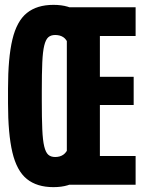

<svg xmlns="http://www.w3.org/2000/svg" viewBox="-20 -760 590 790"><path d="M200 10Q132 10 90.5 -23.5Q49 -57 31 -133Q13 -209 13 -335V-395Q13 -522 31 -597.5Q49 -673 90.5 -706.5Q132 -740 200 -740Q266 -740 303 -709.5Q340 -679 358 -608L261 -578Q254 -598 240.5 -607Q227 -616 207 -616Q189 -616 178.5 -606.5Q168 -597 162 -572.5Q156 -548 154 -503Q152 -458 152 -385V-345Q152 -273 154 -227.5Q156 -182 162 -157.5Q168 -133 178.5 -123.5Q189 -114 207 -114Q227 -114 240.5 -123.5Q254 -133 261 -152L358 -122Q340 -52 303 -21Q266 10 200 10ZM255 0V-730H538V-612H391V-444H530V-328H391V-118H538V0Z"/></svg>

Font: M PLUS Code Latin SemiExpanded
Style: Bold
Weight: 700
Width: 6
Designer: Coji Morishita
Foundry: UNDERFOREST DESIGN
Version: Version 1.002; ttfautohint (v1.8.3)